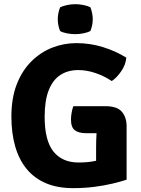

<svg xmlns="http://www.w3.org/2000/svg" viewBox="-20 -910 694 944"><path d="M601 -626.5Q598.5 -592.5 576.2 -560Q554 -527.5 529.5 -511.5Q493 -536 449.8 -550.8Q406.5 -565.5 364.5 -565.5Q314 -565.5 277 -541.5Q240 -517.5 219.8 -467Q199.5 -416.5 199.5 -336Q199.5 -219 242.8 -165Q286 -111 366.5 -111Q415.5 -111 454.5 -120Q493.5 -129 519 -136L602.5 -26.5Q573.5 -17 532.8 -7.2Q492 2.5 443 8.8Q394 15 339 15Q262 15 205 -9.5Q148 -34 110.5 -80Q73 -126 54.5 -191Q36 -256 36 -337Q36 -428 62.5 -495.8Q89 -563.5 134.5 -608.5Q180 -653.5 237 -675.8Q294 -698 355 -698Q423.5 -698 486.8 -678.2Q550 -658.5 601 -626.5ZM452.5 -185.5Q452.5 -221 455 -260.8Q457.5 -300.5 467 -334L602.5 -289V-26.5L452.5 -24.5ZM497 -388Q556.5 -388 579.5 -360.2Q602.5 -332.5 602.5 -289V-255H405.5Q367 -255 348 -269.5Q329 -284 329 -322Q329 -338 332.2 -356Q335.5 -374 340.5 -388ZM264 -816Q264 -829.5 267 -844.8Q270 -860 275.5 -874Q288.5 -880.5 309.2 -885Q330 -889.5 350 -889.5Q370.5 -889.5 391.8 -885Q413 -880.5 424.5 -874Q430 -860 433 -844.5Q436 -829 436 -816Q436 -786 424.5 -757.5Q413 -751 391.8 -746.5Q370.5 -742 350 -742Q330 -742 308.5 -746.2Q287 -750.5 275.5 -757.5Q264 -786 264 -816Z"/></svg>

Font: Signika
Style: Bold
Weight: 700
Designer: Anna Giedry
Foundry: Anna Giedry
Version: Version 2.001